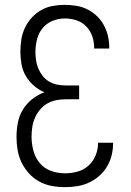

<svg xmlns="http://www.w3.org/2000/svg" viewBox="-20 -763 540 791"><path d="M248 8Q273 8 298 4Q323 0 346 -10.5Q369 -21 388.5 -38Q408 -55 421 -77Q434 -99 440 -123.5Q446 -148 446 -174Q446 -174 446 -174.5Q446 -175 446 -175H384Q384 -175 384 -175Q384 -175 384 -174Q384 -148 374 -123Q364 -98 344.5 -80.5Q325 -63 299.5 -56Q274 -49 248 -49Q218 -49 190 -59Q162 -69 143.5 -91.5Q125 -114 117.5 -142.5Q110 -171 110 -200Q110 -220 113 -239.5Q116 -259 124 -277.5Q132 -296 144.5 -311Q157 -326 174 -336Q191 -346 210.5 -350Q230 -354 250 -354H306V-411H250Q232 -411 215 -414.5Q198 -418 182.5 -427Q167 -436 156 -450Q145 -464 138 -480.5Q131 -497 128.5 -514.5Q126 -532 126 -550Q126 -575 132.5 -601Q139 -627 155.5 -647Q172 -667 196.5 -677Q221 -687 247 -687Q271 -687 294.5 -679.5Q318 -672 335 -654.5Q352 -637 360 -613.5Q368 -590 368 -566Q368 -566 368 -565Q368 -564 368 -563H430Q430 -565 430 -566Q430 -567 430 -568Q430 -592 424.5 -615.5Q419 -639 407.5 -660Q396 -681 378.5 -697.5Q361 -714 340 -724.5Q319 -735 295 -739Q271 -743 247 -743Q222 -743 197 -738.5Q172 -734 150 -721.5Q128 -709 111 -690.5Q94 -672 83 -649Q72 -626 68 -601Q64 -576 64 -551Q64 -525 68.5 -499Q73 -473 86 -450.5Q99 -428 119 -410.5Q139 -393 163 -383Q136 -373 112.5 -354.5Q89 -336 74 -311Q59 -286 53.5 -257Q48 -228 48 -199Q48 -172 52.5 -145Q57 -118 69 -93.5Q81 -69 99.5 -48.5Q118 -28 142 -15Q166 -2 193 3Q220 8 248 8Z"/></svg>

Font: Iosevka SS09 Light
Style: Regular
Weight: 300
Monospace: yes
Designer: Belleve Invis
Foundry: Belleve Invis
Version: Version 5.2.1; ttfautohint (v1.8.3)